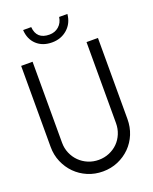

<svg xmlns="http://www.w3.org/2000/svg" viewBox="-165 -978 870 1093"><g transform="rotate(-20 269.5 -432.0)"><path d="M102 -209.1Q102 -175.3 114.9 -145.2Q127.8 -115.2 150 -93.2Q172.2 -71.2 202 -58.6Q231.8 -46 266.2 -46Q300 -46 330.1 -58.6Q360.1 -71.2 382.1 -93.2Q404 -115.2 416.4 -145.2Q428.8 -175.3 428.8 -209.1V-700H498V-209.1Q498 -160.1 480.6 -117.7Q463.1 -75.3 431.6 -43.7Q400 -12.1 357.6 6.1Q315.2 24.2 266.2 24.2Q217.2 24.2 174.5 6.1Q131.8 -12.1 100.5 -43.7Q69.2 -75.3 51 -117.7Q32.8 -160.1 32.8 -209.1V-700H102ZM381.3 -887.9Q376.3 -832.8 338.1 -799Q300 -765.2 244.9 -765.2Q187.9 -765.2 152 -798.5Q116.2 -831.8 113.1 -887.9H162.1Q168.2 -812.1 246 -812.1Q279.3 -812.1 302.8 -832.6Q326.3 -853 331.3 -887.9Z"/></g></svg>

Font: Myanmar KatKuu
Style: Regular
Weight: 400
Designer: Khon Soe Zaw Thu
Foundry: MPUA
Version: Version 1.00 September 13, 2016, initial release